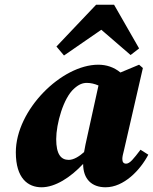

<svg xmlns="http://www.w3.org/2000/svg" viewBox="-20 -777 648 813"><path d="M218 -188C218 -252 248 -362 294 -402C314 -420 330 -426 348 -426C364 -426 381 -422 397 -415L342 -165C340 -154 338 -143 336 -133C317 -116 293 -100 271 -100C238 -100 218 -124 218 -188ZM427 16C505 16 574 -57 608 -122L575 -143C546 -105 530 -84 514 -84C503 -84 498 -91 498 -104C498 -114 501 -125 505 -141L585 -489L569 -503L490 -470C462 -493 430 -503 396 -503C241 -503 47 -312 47 -132C47 -21 99 16 156 16C214 16 279 -26 332 -83C332 -18 369 16 427 16ZM533 -544 569 -572 463 -757H387L219 -580L251 -542L409 -651Z"/></svg>

Font: Source Serif Pro Black
Style: Italic
Weight: 900
Italic angle: -12°
Designer: Frank Grießhammer
Foundry: Adobe Systems Incorporated
Version: Version 3.001;hotconv 1.0.111;makeotfexe 2.5.65597